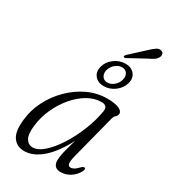

<svg xmlns="http://www.w3.org/2000/svg" viewBox="-200 -909 892 1013"><g transform="rotate(30 246.0 -403.0)"><path d="M361.5 -107Q351 -68 354 -53.2Q357 -38.5 371 -38.5Q381.5 -38.5 392.2 -45Q403 -51.5 418.5 -68Q429.5 -78.5 436 -75.5Q445.5 -71 436.5 -53.5Q420.5 -25 394 -8.2Q367.5 8.5 337.5 8.5Q291.5 8.5 291.5 -38Q291.5 -55.5 297.5 -83.8Q303.5 -112 322 -173.5Q276.5 -85 223 -38.2Q169.5 8.5 114.5 8.5Q69.5 8.5 45.8 -25.5Q22 -59.5 30.5 -133Q36.5 -194 65.2 -251Q94 -308 139.5 -353.2Q185 -398.5 241 -424.8Q297 -451 358 -451Q404.5 -451 428.8 -440.5Q453 -430 452.5 -413.5Q451.5 -401 442.5 -393.2Q433.5 -385.5 430 -373ZM95 -135.5Q88 -80.5 102.5 -55.5Q117 -30.5 144 -30.5Q175.5 -30.5 211.2 -62.2Q247 -94 280.2 -146Q313.5 -198 338.5 -260.5Q363.5 -323 373.5 -384Q378.5 -420 340 -420Q299 -420 258.2 -396.8Q217.5 -373.5 183 -333.2Q148.5 -293 125 -242Q101.5 -191 95 -135.5ZM414 -779Q434 -798 448.2 -807.5Q462.5 -817 477 -812.5Q488 -809.5 490.8 -799.8Q493.5 -790 488 -779Q482 -766.5 469.2 -758Q456.5 -749.5 438 -741L334.5 -684.5Q325 -680.5 321.5 -686Q320 -689.5 322.5 -693.2Q325 -697 328.5 -700.5ZM307.5 -498Q271.5 -498 252.5 -521Q233.5 -544 242.5 -578.5Q251.5 -613 282.5 -635.8Q313.5 -658.5 349.5 -658.5Q385 -658.5 404 -635.5Q423 -612.5 414 -578.5Q405 -544.5 374.2 -521.2Q343.5 -498 307.5 -498ZM342.5 -633Q322 -633 303.2 -617.5Q284.5 -602 278 -578.5Q272.5 -555.5 283 -539.8Q293.5 -524 314.5 -524Q335.5 -524 354 -539.8Q372.5 -555.5 378.5 -578.5Q384.5 -602 374 -617.5Q363.5 -633 342.5 -633Z"/></g></svg>

Font: Fraunces 72pt S050 Light
Style: Italic
Weight: 300
Italic angle: -16°
Version: Version 1.000; ttfautohint (v1.8.3)